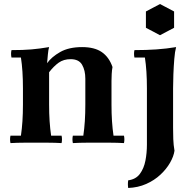

<svg xmlns="http://www.w3.org/2000/svg" viewBox="-20 -709 954 954"><path d="M32 2Q28 -17 32 -35H84Q89 -69 91.5 -107Q94 -145 94 -190V-270Q94 -359 84 -423H37Q33 -442 37 -460Q95 -460 136 -463.5Q177 -467 224 -475Q220 -462 218 -439.5Q216 -417 214 -395L224 -350V-190Q224 -145 226.5 -107Q229 -69 234 -35H286Q290 -17 286 2Q252 0 219 0Q186 0 159 0Q132 0 99.5 0Q67 0 32 2ZM342 2Q338 -17 342 -35H394Q399 -69 401.5 -107Q404 -145 404 -190V-318Q404 -359 388 -387Q372 -415 331 -415Q296 -415 271.5 -397.5Q247 -380 224 -350L214 -395Q236 -426 279 -450.5Q322 -475 388 -475Q450 -475 486 -450Q522 -425 539 -376Q536 -361 535 -341Q534 -321 534 -306V-190Q534 -145 536.5 -107Q539 -69 544 -35H596Q600 -17 596 2Q562 0 529 0Q496 0 469 0Q442 0 409.5 0Q377 0 342 2ZM840 -270V-74Q840 -46 841 -17.5Q842 11 847 40Q843 68 825 99.5Q807 131 777 159Q747 187 706.5 205Q666 223 617 225Q614 206 617 187Q655 182 675 155Q695 128 702.5 89.5Q710 51 710 10V-270Q710 -359 700 -423H648Q644 -442 648 -460Q706 -460 757 -463.5Q808 -467 855 -475Q849 -453 846 -416Q843 -379 841.5 -339.5Q840 -300 840 -270ZM775 -689 845 -652V-571L775 -534L705 -571V-652Z"/></svg>

Font: Poltawski Nowy
Style: Bold
Weight: 700
Designer: Adam Pótawski, Mateusz Machalski, Borys Kosmynka, Ania Wieluska
Foundry: Capitalics.wtf
Version: Version 1.001;gftools[0.9.25]